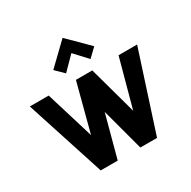

<svg xmlns="http://www.w3.org/2000/svg" viewBox="-163 -897 1054 1057"><g transform="rotate(-30 364.0 -368.5)"><path d="M494 -610 366 -737 233 -609 285 -558 366 -640 441 -559ZM418 -500H314L234 -195L141 -500H21L183 0H291L363 -268L435 0H541L703 -500H585L502 -195Z"/></g></svg>

Font: Advent Pro
Style: Bold
Weight: 700
Designer: VivaRado, Andreas Kalpakidis
Foundry: VivaRado, Andreas Kalpakidis
Version: Version 3.000